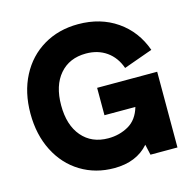

<svg xmlns="http://www.w3.org/2000/svg" viewBox="-107 -823 952 948"><g transform="rotate(-15 369.0 -348.5)"><path d="M32 -349Q32 -457 75 -540Q118 -623 195.5 -669Q273 -715 373 -715Q487 -715 570.5 -657.5Q654 -600 690 -499L542 -446Q522 -503 478 -534Q434 -565 373 -565Q288 -565 238.5 -507.5Q189 -450 189 -349Q189 -248 238.5 -190Q288 -132 373 -132Q430 -132 476.5 -158.5Q523 -185 541 -247H383V-387H690V0H552L540 -54Q477 18 363 18Q268 18 192.5 -28Q117 -74 74.5 -157.5Q32 -241 32 -349Z"/></g></svg>

Font: Hanken Grotesk Black
Style: Regular
Weight: 900
Designer: Alfredo Marco Pradil
Foundry: Hanken Design Co.
Version: Version 3.014